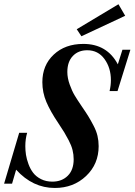

<svg xmlns="http://www.w3.org/2000/svg" viewBox="-45 -887 644 919"><path d="M344.7 -713.4 322.3 -747.1 522 -866.7 554.2 -811.5ZM217.3 12.7Q111.8 12.7 32.2 -74.7L12.7 -7.8H-25.4L46.9 -251.5H85Q76.2 -221.7 76.2 -187Q76.2 -167 79.3 -146.2Q82.5 -125.5 91.3 -101.6Q100.1 -77.6 114 -59.6Q127.9 -41.5 151.6 -29.5Q175.3 -17.6 205.6 -17.6Q251 -17.6 279.3 -45.7Q307.6 -73.7 307.6 -124.5Q307.6 -147.5 302.2 -168.9Q296.9 -190.4 283.7 -215.6Q270.5 -240.7 262.5 -253.7Q254.4 -266.6 234.9 -296.4Q196.3 -353.5 177 -398.9Q157.7 -444.3 157.7 -493.7Q157.7 -574.7 212.2 -625.7Q266.6 -676.8 354 -676.8Q467.3 -676.8 519 -579.1L541 -648.9H579.1L517.6 -451.2H479.5Q485.8 -478 485.8 -503.4Q485.8 -562 455.3 -604.2Q424.8 -646.5 372.6 -646.5Q329.6 -646.5 303.5 -618.9Q277.3 -591.3 277.3 -542.5Q277.3 -513.7 288.6 -482.4Q299.8 -451.2 312 -430.9Q324.2 -410.6 346.7 -377.4Q368.2 -346.2 378.4 -329.3Q388.7 -312.5 402.3 -286.6Q416 -260.7 421.6 -236.8Q427.2 -212.9 427.2 -187.5Q427.2 -101.6 366.9 -44.4Q306.6 12.7 217.3 12.7Z"/></svg>

Font: Elstob 18pt SemiBold
Style: Italic
Weight: 600
Italic angle: -20°
Designer: Peter S. Baker
Version: Version 1.015